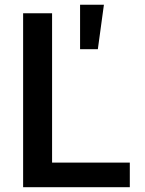

<svg xmlns="http://www.w3.org/2000/svg" viewBox="-20 -783 605 803"><path d="M76.7 0V-727.5H197.8V-103H522.9V0ZM314.9 -577.1V-763.2H414.6L389.2 -577.1Z"/></svg>

Font: Inter Cardless
Style: Medium
Weight: 500
Designer: Rasmus Andersson
Foundry: rsms
Version: Version 4.001;git-9221beed3